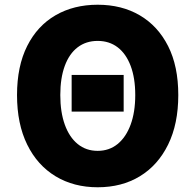

<svg xmlns="http://www.w3.org/2000/svg" viewBox="-20 -778 826 812"><path d="M283 -306V-461H503V-306ZM393 14Q292 14 215 -32.5Q138 -79 95 -166.5Q52 -254 52 -376Q52 -498 95 -583.5Q138 -669 215 -713.5Q292 -758 393 -758Q495 -758 571.5 -713Q648 -668 691 -583Q734 -498 734 -376Q734 -254 691 -166.5Q648 -79 571.5 -32.5Q495 14 393 14ZM393 -140Q442 -140 477.5 -169Q513 -198 532.5 -251Q552 -304 552 -376Q552 -448 532.5 -499.5Q513 -551 477.5 -578Q442 -605 393 -605Q344 -605 308.5 -578Q273 -551 254 -499.5Q235 -448 235 -376Q235 -304 254 -251Q273 -198 308.5 -169Q344 -140 393 -140Z"/></svg>

Font: Noto Sans SC Black
Style: Regular
Weight: 900
Designer: Ryoko NISHIZUKA  (kana, bopomofo & ideographs); Paul D. Hunt (Latin, Greek & Cyrillic); Sandoll Communications , Soo-you
Foundry: Adobe
Version: Version 2.004-H2;hotconv 1.0.118;makeotfexe 2.5.65603